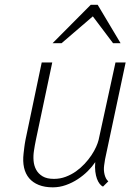

<svg xmlns="http://www.w3.org/2000/svg" viewBox="-20 -781 585 811"><path d="M382.3 -96.2Q369.6 -77.1 350.8 -58.3Q332 -39.6 308.6 -24.2Q285.2 -8.8 258.3 0.7Q231.4 10.3 203.1 10.3Q168.9 10.3 143.8 0.2Q118.7 -9.8 103 -28.3Q87.4 -46.9 81.5 -73.2Q75.7 -99.6 79.6 -132.8Q80.6 -140.6 81.3 -147Q82 -153.3 82.8 -159.7Q83.5 -166 84.7 -173.3Q85.9 -180.7 87.9 -191.4L156.2 -517.1H200.7L132.3 -193.4Q128.4 -176.3 127 -166.3Q125.5 -156.2 123.5 -144.5Q120.1 -123.5 121.8 -102.3Q123.5 -81.1 132.8 -64Q142.1 -46.9 160.2 -36.1Q178.2 -25.4 208 -25.4Q233.9 -25.4 257.3 -34.2Q280.8 -43 300.8 -57.1Q320.8 -71.3 337.4 -89.1Q354 -106.9 366.2 -125.2Q378.4 -143.6 386 -160.6Q393.6 -177.7 396.5 -189.9L467.8 -517.1H510.7L423.8 -108.4L419.9 -82.5Q418.5 -72.8 418.9 -63Q419.4 -53.2 421.6 -44.2Q423.8 -35.2 427.7 -27.6Q431.6 -20 437.5 -15.1L415 7.3Q407.7 3.9 401.1 -4.4Q394.5 -12.7 389.6 -25.6Q384.8 -38.6 382.6 -56.2Q380.4 -73.7 382.3 -96.2ZM489.3 -598.6H457.5L372.1 -711.9L240.2 -598.6H202.1L363.3 -760.7H392.6Z"/></svg>

Font: Ufes Sans Thin
Style: Italic
Weight: 100
Designer: Ricardo Esteves & Thais Bronze
Foundry: ProDesignUfes - Ricardo Esteves, Thais Bronze
Version: Version 2.0